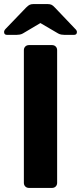

<svg xmlns="http://www.w3.org/2000/svg" viewBox="-43 -921 397 941"><path d="M99 0Q88 0 81 -7Q74 -14 74 -25V-675Q74 -686 81 -693Q88 -700 99 -700H212Q223 -700 230 -693Q237 -686 237 -675V-25Q237 -14 230 -7Q223 0 212 0ZM-8 -750Q-23 -750 -23 -764Q-23 -772 -15 -780L85 -884Q96 -895 103.5 -898Q111 -901 120 -901H191Q201 -901 208.5 -898Q216 -895 226 -884L325 -780Q334 -772 334 -764Q334 -750 319 -750H274Q266 -750 257.5 -751.5Q249 -753 242 -757L155 -808L69 -757Q62 -753 53.5 -751.5Q45 -750 37 -750Z"/></svg>

Font: Rubik SemiBold
Style: Regular
Weight: 600
Designer: Hubert and Fischer
Foundry: Hubert and Fischer
Version: Version 2.300;gftools[0.9.30]